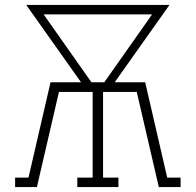

<svg xmlns="http://www.w3.org/2000/svg" viewBox="-20 -755 790 775"><path d="M41 0V-38H95L184 -423H307L86 -735H664L443 -423H566L655 -38H709V0H621L532 -384H396V-38H458V0H292V-38H354V-384H218L129 0ZM349 -423H401L594 -697H156Z"/></svg>

Font: Iosevka Etoile Extralight
Style: Regular
Weight: 200
Designer: Belleve Invis
Foundry: Belleve Invis
Version: Version 22.1.2; ttfautohint (v1.8.4)